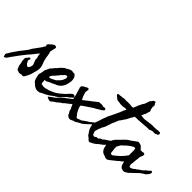

<svg xmlns="http://www.w3.org/2000/svg" viewBox="-137 -1336 1971 1971"><g transform="rotate(45 848.0 -350.5)"><path d="M97.7 -148.4 103.5 -143.6Q106 -139.6 102.1 -132.8Q100.1 -129.4 98.9 -126.5Q97.7 -123.5 96.7 -121.1Q97.2 -119.1 97.7 -117.4Q98.1 -115.7 98.6 -114.7Q99.6 -111.8 97.7 -108.4Q104.5 -103 106.4 -97.2Q108.9 -89.4 113.3 -84Q119.1 -77.6 123.5 -74.2Q128.9 -70.8 133.8 -65.4Q139.2 -68.4 141.6 -68.4Q145 -68.4 149.4 -70.3Q157.7 -81.1 163.1 -97.7Q164.1 -101.6 165 -106.4Q166 -111.3 166 -115.2Q165.5 -127.9 158.2 -141.6Q150.9 -155.8 147.5 -168Q143.6 -176.3 145 -185.5Q146.5 -195.8 144.5 -203.1Q144 -208 141.6 -210.9Q140.6 -212.4 139.6 -214.1Q138.7 -215.8 137.7 -217.8Q135.7 -226.1 136.2 -235.4Q137.2 -245.1 131.8 -252Q126 -246.1 113.3 -229.7Q100.6 -213.4 88.1 -197.3Q75.7 -181.2 70.3 -175.8Q67.9 -172.4 65.2 -169.2Q62.5 -166 59.6 -163.6Q56.6 -161.1 54 -158Q51.3 -154.8 48.8 -151.4Q33.2 -131.8 25.6 -122.6Q18.1 -113.3 10.7 -103.5Q3.4 -93.8 -12.7 -72.3Q-18.1 -64.5 -31 -46.9Q-43.9 -29.3 -55.9 -12.9Q-67.9 3.4 -70.3 8.8Q-76.2 18.6 -85.4 25.9Q-94.7 33.2 -107.4 33.2Q-107.4 32.7 -109.4 25.6Q-111.3 18.6 -113 11Q-114.7 3.4 -115.2 2.9Q-112.3 -2.9 -110.8 -8.8Q-109.4 -14.2 -102.5 -19.5Q-100.6 -25.9 -91.3 -40.8Q-82 -55.7 -69.8 -73Q-57.6 -90.3 -47.1 -105Q-36.6 -119.6 -33.2 -125Q-26.9 -131.3 -14.9 -147Q-2.9 -162.6 9 -178.5Q21 -194.3 26.4 -201.2Q30.8 -214.4 44.7 -234.1Q58.6 -253.9 74.5 -274.7Q90.3 -295.4 100.6 -310.5Q105.5 -318.4 108.9 -324.2Q112.3 -330.1 116.2 -336.9Q120.1 -340.8 123 -345.7Q125 -353 121.1 -356.9Q117.7 -360.8 118.2 -367.2Q127 -383.8 135.3 -388.2Q144 -393.1 152.3 -404.3Q158.2 -408.2 161.6 -410.2Q166.5 -412.6 170.9 -417Q177.7 -423.8 191.2 -420.7Q204.6 -417.5 207 -412.1Q207.5 -409.2 207 -404.3Q206.5 -401.9 206.1 -399.4Q205.6 -397 205.1 -394.5Q204.1 -390.1 203.1 -386.2Q202.1 -382.3 201.2 -378.4Q200.2 -375 199.2 -370.8Q198.2 -366.7 197.3 -362.3Q195.3 -351.6 193.8 -341.8Q192.4 -332 200.2 -323.2Q199.2 -318.4 200.7 -311.5Q202.1 -304.7 204.1 -298.8Q206.1 -267.6 215.3 -236.8Q224.6 -206.1 235.4 -180.7Q235.4 -175.8 236.8 -170.9Q238.3 -166 240.2 -161.1Q243.2 -129.9 234.4 -99.1Q230 -84 225.8 -68.8Q221.7 -53.7 217.8 -39.1Q211.9 -29.3 208 -16.6Q204.6 -5.4 198.2 2Q193.4 9.8 189.5 19.5Q185.5 29.3 173.8 35.2Q167.5 37.1 160.6 35.2Q154.3 33.2 148.4 35.2Q144 35.6 139.6 37.6Q136.2 39.1 131.8 39.1Q119.1 41.5 110.8 36.6Q103.5 32.7 90.8 30.3Q90.8 27.3 87.9 25.9Q85 24.4 83 22.5Q79.6 7.8 75.2 0Q71.8 -6.8 69.3 -14.6Q66.4 -25.9 66.4 -35.6Q66.4 -46.4 61.5 -56.6Q57.6 -65.4 58.1 -67.4Q58.6 -69.3 58.6 -73.2Q58.6 -85.9 57.1 -101.1Q55.7 -116.7 69.3 -126Q74.7 -129.9 76.7 -136.2Q78.6 -141.6 85 -147.5Q86.9 -149.4 91.3 -149.4Q94.7 -149.4 97.7 -148.4Z M312.5 -215.8Q318.8 -219.2 328.1 -230.7Q337.4 -242.2 346.2 -253.2Q355 -264.2 359.4 -265.6Q362.3 -270.5 364.7 -273.9Q367.2 -277.3 372.1 -280.3Q379.9 -294.4 392.6 -304.2Q405.8 -314.5 417 -326.2Q426.3 -330.1 435.8 -335Q445.3 -339.8 454.6 -346.2Q473.6 -358.9 497.1 -359.4Q507.8 -354.5 518.1 -356.4Q527.8 -358.4 537.1 -351.6Q542.5 -342.3 545.9 -340.3Q549.3 -338.4 551.8 -335Q555.7 -322.8 557.6 -318.8Q560.1 -314.9 560.5 -310.5Q561 -303.2 561.5 -298.1Q562 -293 562.5 -289.6Q563 -283.2 562.5 -277.3Q559.6 -252.4 552.7 -227.5Q551.8 -224.6 550.8 -221.7Q549.8 -218.8 548.8 -215.3Q546.9 -209 543.9 -204.1Q536.6 -194.8 533.7 -189Q529.3 -181.2 527.3 -178.7Q521.5 -172.9 516.4 -168Q511.2 -163.1 506.8 -159.2Q502.4 -156.7 498 -154.1Q493.7 -151.4 489.3 -148.4Q481 -143.1 469.7 -140.6L460.9 -135.3Q456.5 -132.3 451.2 -131.8Q442.4 -125.5 431.6 -121.6Q426.8 -119.6 421.6 -117.7Q416.5 -115.7 411.1 -113.3Q403.8 -110.4 398.4 -106.4Q393.1 -102.5 384.8 -98.6Q380.4 -97.2 370.6 -95.2Q361.3 -93.8 357.4 -91.8Q362.3 -82 361.3 -67.4Q360.8 -53.7 366.2 -43Q378.9 -40 394 -38.6Q409.2 -37.1 422.9 -39.1Q425.3 -39.6 428 -40.5Q430.7 -41.5 433.6 -42.5Q436.5 -43.5 439.5 -44.4Q442.4 -45.4 445.3 -45.9Q456.1 -47.9 466.3 -50.8Q476.6 -53.7 484.4 -58.6Q512.7 -68.4 539.1 -85Q565.4 -101.6 585 -121.1Q596.7 -128.9 610.8 -142.6Q625 -156.2 632.8 -168Q647.5 -183.6 658.7 -192.4Q669.9 -201.2 679.7 -200.2Q687.5 -200.2 694.8 -190.9Q702.1 -181.6 693.4 -170.9Q684.1 -165 672.9 -153.3Q662.1 -141.6 650.4 -136.7Q642.1 -131.3 628.4 -115.2Q615.2 -100.1 606.4 -91.8Q604.5 -89.8 602.1 -87.4Q599.6 -85 596.2 -82.5Q589.8 -77.6 585.9 -72.3Q570.8 -59.6 556.6 -50.8Q551.3 -52.7 547.9 -48.8Q543.5 -43.5 540 -41Q538.6 -40 537.1 -39.1Q535.6 -38.1 533.7 -37.1Q531.7 -36.1 530.3 -35.2Q528.8 -34.2 527.3 -33.2Q519.5 -26.4 510.3 -19.5Q501 -12.7 491.2 -7.8Q481.4 -2 471.7 3.2Q461.9 8.3 452.1 12.2Q442.4 16.1 432.9 21.5Q423.3 26.9 414.1 33.2L403.3 34.7Q400.9 35.2 398.4 35.4Q396 35.6 393.6 36.1Q388.2 38.1 383.3 38.1Q378.4 38.1 371.1 36.1Q338.9 27.3 318.4 4.9Q315.4 2 312.3 -0.7Q309.1 -3.4 305.7 -5.9Q297.9 -11.7 294.9 -16.6Q290.5 -23.9 285.9 -39.6Q281.2 -55.2 277.8 -71.5Q274.4 -87.9 274.4 -96.7Q277.3 -102.5 280.8 -116.9Q284.2 -131.3 286.6 -145.8Q289.1 -160.2 289.1 -166Q291 -168 296.6 -179Q302.2 -189.9 307.4 -201.4Q312.5 -212.9 312.5 -215.8ZM469.7 -278.3Q462.9 -269.5 456.1 -261.7Q449.2 -253.9 440.4 -247.1Q434.6 -236.3 426.8 -227.5Q418.9 -218.8 411.1 -210.9Q407.2 -203.1 402.3 -198.7Q397.5 -194.3 391.6 -189.5Q385.3 -178.7 376 -168.9Q366.7 -159.2 372.1 -146.5Q382.8 -144.5 393.6 -149.4Q404.3 -154.3 412.1 -158.2Q416 -160.6 420.2 -162.6Q424.3 -164.6 428.2 -166.5Q432.1 -168.5 436 -170.4Q439.9 -172.4 443.4 -174.8L468.8 -200.2Q474.6 -205.6 480.5 -212.9Q482.9 -216.3 485.6 -220Q488.3 -223.6 491.2 -227.5Q493.7 -238.3 499 -247.6Q504.9 -257.3 503.9 -267.6Q503.4 -272 500.5 -277.8Q497.6 -283.7 497.1 -287.1Q486.8 -287.1 481.9 -283.7Q479.5 -281.7 476.3 -280.5Q473.1 -279.3 469.7 -278.3Z M775.4 -219.7Q783.7 -225.6 792.5 -232.4Q796.4 -235.8 800.8 -239.3Q805.2 -242.7 809.6 -246.1Q819.8 -254.4 830.3 -262.7Q840.8 -271 851.6 -278.8Q862.3 -287.1 872.8 -295.2Q883.3 -303.2 893.6 -311.5Q897.5 -316.4 902.3 -319.3Q912.6 -324.7 913.6 -326.7Q914.6 -328.6 916 -329.1Q919.4 -331.1 925.3 -329.6Q930.7 -328.1 935.5 -330.1Q948.2 -333 961.9 -330.1Q975.6 -327.1 979.5 -325.2Q981.9 -326.2 984.1 -326.7Q986.3 -327.1 988.3 -327.6L996.1 -329.1Q1003.9 -329.1 1007.3 -326.2Q1010.7 -323.2 1013.7 -320.3Q1013.7 -316.4 1014.2 -314Q1015.1 -310.5 1012.7 -306.6Q1002.9 -297.9 992.2 -289.6Q981.4 -281.2 967.8 -275.4Q952.6 -267.1 947.8 -262.2Q942.9 -257.3 934.6 -254.9Q920.9 -249 908.7 -239.7Q897.9 -231.9 883.8 -223.6Q876 -217.8 867.7 -212.4Q859.4 -207 851.1 -201.7Q833.5 -190.9 818.4 -178.7Q813 -175.3 810.1 -172.4Q808.6 -170.9 804.7 -168Q805.7 -160.6 807.6 -155.8Q809.6 -151.4 809.6 -142.6Q811 -140.6 813 -135.7Q814 -133.8 814.7 -131.8Q815.4 -129.9 816.4 -127.9Q818.8 -123.5 820.8 -119.1Q822.8 -114.7 824.7 -110.8Q826.7 -106.9 828.9 -102.5Q831.1 -98.1 834 -93.8L841.3 -82Q845.2 -76.2 850.6 -73.2Q853 -68.4 855 -65.9Q857.4 -64 859.4 -58.6Q865.7 -47.9 880.9 -53Q896 -58.1 908.2 -64.5Q918 -65.4 923.3 -69.8Q928.7 -74.2 934.6 -79.1Q937 -81.1 939.7 -82.8Q942.4 -84.5 944.8 -85.9Q950.7 -89.4 955.1 -93.8Q964.8 -100.6 974.6 -106.9Q984.4 -113.3 995.1 -118.2Q1001 -126 1006.3 -129.4Q1013.2 -133.8 1018.6 -138.7Q1027.3 -144.5 1032.2 -149.4Q1037.1 -154.3 1044.9 -159.2Q1049.8 -164.1 1054.7 -168Q1059.6 -171.9 1062.5 -174.8Q1069.3 -177.7 1074.7 -181.2Q1080.1 -184.6 1084 -191.4Q1088.9 -191.4 1092.3 -194.8Q1096.2 -198.7 1100.6 -199.2Q1102.5 -190.4 1100.6 -185.1Q1098.6 -179.7 1095.7 -175.8Q1089.8 -169.9 1084 -165Q1078.1 -160.2 1070.3 -156.2Q1068.8 -154.8 1065.9 -152.8Q1063 -150.9 1061.5 -149.4Q1060.1 -147.9 1057.1 -146Q1054.2 -144 1052.7 -142.6Q1047.4 -132.8 1044.4 -130.9Q1041 -128.9 1038.1 -125Q1032.7 -122.1 1027.8 -117.2Q1023.4 -112.8 1016.6 -108.4Q996.1 -88.9 981.4 -75.7Q966.8 -62.5 950.2 -49.8Q936 -41.5 922.9 -34.7Q916 -31.2 908.9 -27.1Q901.9 -22.9 894.5 -18.6Q892.6 -17.6 890.6 -16.4Q888.7 -15.1 886.7 -13.7Q882.8 -10.3 879.9 -9.8Q875 -7.8 869.6 -8.3Q864.7 -9.3 859.4 -3.9Q850.1 -0.5 838.9 4.9Q828.6 9.8 819.3 8.8Q815.9 8.3 811 5.4Q807.6 3.4 802.7 3.9Q799.8 -2.9 790 -6.8Q780.3 -10.7 783.2 -21.5Q777.8 -28.8 772.5 -38.1Q770 -42.5 767.6 -46.6Q765.1 -50.8 762.7 -54.7Q763.7 -67.4 759.3 -75.2Q754.9 -83 750 -90.8Q749 -93.8 748 -96.7Q747.1 -99.6 746.1 -102.5Q744.1 -107.9 741.7 -111.3Q738.8 -116.2 738.3 -120.1Q727.5 -114.3 722.7 -110.4Q717.8 -106.4 709 -98.6Q706.5 -96.7 704.3 -95Q702.1 -93.3 700.2 -91.8Q698.2 -90.3 696 -88.6Q693.8 -86.9 691.4 -85Q680.2 -78.6 672.9 -71.3Q668.9 -67.4 665 -62.5Q661.6 -58.1 657.2 -55.7L647 -49.8Q644.5 -48.3 641.8 -46.6Q639.2 -44.9 636.7 -43Q633.3 -40.5 628.4 -35.6Q624.5 -31.7 619.1 -28.3Q616.2 -26.4 613.3 -22.5Q610.4 -19 606.4 -16.6Q601.6 -12.2 593.8 -8.8Q585.9 -5.4 581.1 -1Q569.3 10.7 559.6 17.1Q549.8 23.4 537.1 21.5Q530.8 17.6 516.8 12.7Q502.9 7.8 502.9 2.9Q506.8 -1 510.7 -3.4Q514.6 -5.9 519.5 -8.8Q529.8 -19 541.5 -26.9Q546.9 -30.8 552.7 -34.4Q558.6 -38.1 564.5 -42Q572.3 -46.9 576.7 -53.7Q581.5 -61 588.9 -66.4Q592.8 -73.2 597.7 -76.2Q600.6 -79.1 602.1 -81.1Q603.5 -83 606.4 -85.9Q617.2 -91.8 617.2 -92.8Q617.2 -93.8 618.2 -94.7Q626.5 -100.6 629.9 -106.4Q631.8 -107.9 636.7 -110.8Q641.1 -113.3 644.5 -116.2Q649.4 -120.1 654.1 -123.5Q658.7 -127 662.6 -129.9L679.7 -142.6Q685.1 -147.9 690.4 -151.4Q693.4 -153.3 696 -155.3Q698.7 -157.2 701.2 -159.2Q707 -170.9 704.1 -173.8Q700.7 -177.2 700.2 -178.7Q699.2 -183.6 699.2 -187Q699.2 -190.4 698.2 -195.3L695.3 -210Q694.8 -216.8 691.4 -224.1Q689 -230 686.5 -238.3Q684.6 -242.7 683.1 -250.5Q681.6 -257.3 679.7 -261.7Q678.7 -264.6 678 -267.8Q677.2 -271 676.3 -274.4Q674.3 -282.2 672.9 -286.1Q669.9 -291 668.9 -293.9Q668 -296.9 669.9 -303.7Q670.9 -310.5 670.9 -312.5Q670.9 -316.4 674.8 -319.3Q683.1 -324.7 684.6 -326.2L688.5 -330.1Q694.8 -332.5 705.1 -338.4Q714.8 -344.2 720.7 -346.7Q734.4 -355.5 740.7 -350.1Q747.1 -344.7 749 -336.9Q744.1 -325.2 744.6 -322.3Q745.1 -320.3 745.1 -316.4Q743.2 -308.1 743.2 -299.3Q743.2 -292.5 749 -287.1Q747.1 -283.2 748.5 -280.3Q750 -277.3 752 -275.4Q754.9 -259.3 761.7 -246.1Q765.1 -239.7 768.6 -233.2Q772 -226.6 775.4 -219.7Z M1317.4 -539.1Q1338.9 -535.6 1354.7 -534.7Q1370.6 -533.7 1389.6 -537.1L1428.2 -542.5Q1443.8 -544.4 1465.8 -546.9Q1471.7 -547.4 1478 -546.9Q1481.4 -546.4 1484.4 -546.1Q1487.3 -545.9 1490.2 -545.9Q1502.9 -545.9 1515.1 -546.9Q1527.3 -547.9 1538.1 -548.8Q1540 -549.3 1541.7 -549.8Q1543.5 -550.3 1544.9 -550.8Q1547.9 -551.8 1550.8 -550.8Q1555.2 -550.8 1559.6 -550.8Q1564 -550.8 1568.4 -551.3Q1577.1 -551.8 1584 -544.9Q1586.9 -535.2 1585.9 -534.2Q1584.5 -532.7 1584 -531.2Q1583 -518.6 1580.6 -518.6Q1578.1 -518.6 1578.1 -516.6Q1570.3 -514.6 1564.9 -513.2Q1559.6 -511.7 1556.6 -506.8Q1540 -503.4 1525.9 -505.4Q1511.7 -507.8 1497.1 -501Q1489.7 -497.6 1482.9 -493.7Q1476.1 -489.3 1464.8 -493.2Q1455.1 -493.2 1442.4 -492.2Q1429.7 -491.2 1418 -490.2Q1401.4 -488.8 1380.6 -487.1Q1359.9 -485.4 1348.6 -484.9Q1337.9 -484.4 1317.9 -483.4Q1297.9 -482.4 1282.2 -482.4Q1274.4 -476.1 1272 -465.8Q1269.5 -456.1 1261.7 -450.2Q1252.9 -430.7 1249 -425.3Q1244.6 -419.4 1242.2 -410.2Q1228.5 -392.6 1217.3 -373.5Q1207 -356 1191.4 -337.9Q1189.5 -327.1 1184.1 -318.8Q1179.2 -311 1176.8 -296.9Q1166.5 -283.2 1161.1 -264.6Q1158.7 -255.9 1155.5 -246.6Q1152.3 -237.3 1148.4 -227.5Q1146.5 -219.7 1144 -212.4Q1141.6 -205.1 1138.7 -197.3Q1135.3 -188.5 1129.4 -179.2Q1127 -175.3 1124.3 -170.7Q1121.6 -166 1119.1 -161.1Q1117.2 -159.2 1117.2 -155.8Q1117.2 -153.3 1116.2 -150.4Q1114.7 -147 1113.3 -143.8Q1111.8 -140.6 1110.4 -138.2Q1108.4 -134.8 1105.5 -127.9Q1104 -124.5 1103 -117.7Q1102.1 -110.8 1100.6 -107.4Q1100.1 -106 1099.6 -104.5Q1099.1 -103 1098.6 -102.1Q1098.1 -101.1 1097.7 -99.6Q1097.2 -98.1 1096.7 -96.7Q1093.8 -83 1096.7 -78.1Q1099.6 -73.2 1101.6 -68.4Q1102.5 -65.4 1103.5 -63Q1104.5 -60.5 1105.5 -58.1Q1107.9 -53.7 1108.4 -48.8Q1110.8 -47.9 1113.3 -46.9Q1115.7 -45.9 1117.7 -44.9Q1121.6 -43 1127 -43Q1133.3 -42 1139.6 -48.3Q1146.5 -55.2 1151.4 -55.7Q1157.2 -57.6 1164.6 -57.6Q1170.9 -57.6 1175.8 -60.5Q1178.7 -63 1181.2 -65.4Q1183.6 -67.9 1185.5 -70.3Q1188.5 -74.7 1196.3 -77.1Q1211.9 -81.1 1212.9 -83.5Q1213.4 -85.4 1219.7 -90.8Q1223.1 -93.3 1226.3 -95.7Q1229.5 -98.1 1231.9 -100.1Q1235.8 -103.5 1245.1 -109.4Q1254.9 -114.3 1256.3 -115.2Q1257.8 -116.2 1264.6 -122.1Q1269.5 -124.5 1273.7 -127.2Q1277.8 -129.9 1281.2 -132.8Q1286.6 -137.7 1296.9 -143.6Q1308.6 -148.4 1309.8 -149.7Q1311 -150.9 1311.5 -152.8Q1312 -154.8 1322.3 -161.1Q1325.7 -168.5 1331.1 -173.8Q1333.5 -176.3 1336.4 -179.4Q1339.4 -182.6 1342.8 -186.5Q1349.1 -193.8 1355 -198.2Q1361.8 -203.6 1366.2 -208Q1368.2 -209.5 1371.1 -212.4Q1374 -215.3 1377.9 -215.8Q1380.9 -218.3 1383.1 -220.2Q1385.3 -222.2 1387.2 -224.1Q1389.2 -226.1 1391.8 -228.5Q1394.5 -231 1398.4 -234.4L1403.3 -239.3Q1406.7 -242.7 1408.2 -243.2Q1412.6 -243.2 1414.6 -240.2Q1417 -237.3 1420.9 -237.3Q1420.4 -231 1420.2 -227.1Q1419.9 -223.1 1419.9 -221.2Q1419.9 -217.3 1418 -213.9Q1412.1 -204.6 1404.8 -204.1Q1397.5 -203.1 1393.6 -193.4Q1390.6 -195.3 1386.2 -194.3Q1381.8 -193.4 1379.9 -191.4Q1381.8 -188 1381.8 -184.6Q1381.8 -182.6 1382.8 -177.7Q1364.7 -159.7 1359.4 -149.4Q1347.2 -136.7 1346.7 -135.3L1345.7 -133.8L1337.9 -126Q1324.2 -115.2 1317.4 -105.5Q1311 -96.2 1296.9 -87.9Q1286.1 -80.1 1282.2 -76.2Q1280.3 -74.2 1277.3 -71.5Q1274.4 -68.8 1270.5 -65.4Q1268.1 -63 1263.2 -57.1Q1258.3 -51.3 1254.9 -48.8Q1248.5 -43.9 1241.7 -40Q1236.3 -37.1 1230.5 -30.3Q1216.3 -23.9 1209.5 -14.6Q1203.1 -6.3 1190.4 2Q1181.6 7.8 1166.5 16.6Q1151.4 25.4 1140.6 29.3Q1139.2 29.8 1137.7 30.3Q1136.2 30.8 1135.3 31.2Q1134.3 31.7 1132.8 32.2Q1131.3 32.7 1129.9 33.2Q1122.1 28.3 1114.7 23.4Q1107.4 18.6 1102.5 9.8Q1093.3 2.9 1088.4 0Q1082.5 -3.4 1078.1 -7.8Q1073.2 -16.1 1067.9 -24.4Q1062.5 -32.7 1056.2 -41Q1043.5 -58.1 1037.1 -78.1Q1035.6 -80.6 1034.7 -86.4L1033.2 -95.7Q1032.2 -99.6 1031.2 -103Q1030.3 -106.4 1029.3 -109.4Q1027.3 -114.3 1028.3 -124Q1028.3 -130.9 1030.3 -136.7Q1031.2 -140.1 1032.2 -143.8Q1033.2 -147.5 1034.2 -151.4Q1036.1 -157.7 1038.6 -163.8Q1041 -169.9 1043.5 -175.8Q1049.3 -189 1051.8 -201.2Q1057.6 -221.7 1064.5 -240.2Q1065.9 -243.7 1066.9 -249.5Q1067.4 -253.9 1072.3 -255.9Q1076.2 -275.4 1085 -293.5Q1093.8 -311.5 1102.5 -328.1Q1107.9 -338.4 1112.8 -348.9Q1117.7 -359.4 1122.6 -370.1Q1127.4 -380.9 1132.3 -391.4Q1137.2 -401.9 1142.6 -412.1Q1143.1 -422.9 1150.4 -431.6Q1150.9 -441.4 1158.2 -452.6Q1165.5 -463.9 1168 -473.6Q1157.2 -476.6 1144 -474.1Q1130.9 -471.7 1121.1 -469.7Q1103.5 -469.2 1084 -469.7Q1080.6 -470.2 1077.4 -470.9Q1074.2 -471.7 1070.8 -472.2Q1064.5 -473.6 1058.6 -473.6Q1049.8 -473.1 1045.4 -475.1Q1040.5 -477.5 1036.1 -475.6Q1022.5 -487.3 1008.1 -496.1Q993.7 -504.9 989.3 -518.6Q989.3 -521.5 992.2 -523.4Q996.1 -526.4 997.1 -527.3Q1005.4 -529.8 1014.6 -528.8Q1023.9 -528.3 1030.3 -532.2Q1044.4 -530.3 1059.1 -534.2Q1072.3 -538.1 1086.9 -537.1Q1088.9 -537.1 1092.8 -536.1Q1096.7 -535.2 1098.6 -535.2Q1103.5 -534.7 1106.9 -535.2Q1108.9 -535.6 1110.8 -536.1Q1112.8 -536.6 1115.2 -537.1Q1121.1 -538.1 1127.9 -537.1Q1134.8 -536.1 1141.6 -537.1Q1155.8 -538.1 1172.4 -534.7Q1190.4 -531.2 1204.1 -536.1Q1206.5 -543 1209.2 -550Q1211.9 -557.1 1215.3 -564Q1222.2 -578.1 1225.6 -591.8Q1229.5 -597.7 1233.4 -605Q1237.3 -612.3 1239.3 -619.1L1248.5 -634.8Q1250.5 -637.7 1252.4 -640.6Q1254.4 -643.6 1256.8 -646.5Q1263.7 -660.6 1267.1 -673.3Q1269 -680.2 1271.2 -687.3Q1273.4 -694.3 1276.4 -702.1Q1282.7 -709 1289.1 -717.3Q1295.4 -725.6 1301.8 -735.4Q1309.1 -734.4 1313 -739.3Q1317.4 -744.1 1326.2 -738.3Q1326.2 -735.4 1328.6 -732.9Q1331.1 -730.5 1329.1 -725.6Q1338.9 -715.8 1341.8 -708Q1343.8 -700.2 1340.3 -689.9Q1336.9 -679.7 1341.8 -670.9Q1343.8 -666.5 1342.8 -661.6Q1341.8 -656.2 1343.8 -653.3Q1346.2 -647.9 1349.1 -643.6Q1352.5 -638.7 1352.5 -630.9Q1352.5 -627.9 1351.1 -623.5Q1349.6 -619.1 1347.7 -614.3Q1344.2 -599.6 1341.8 -593.8Q1340.8 -590.8 1339.8 -587.6Q1338.9 -584.5 1337.9 -581.1Q1331.1 -572.8 1331.1 -570.8Q1331.1 -569.3 1330.1 -566.4Q1328.6 -563.5 1327.1 -559.8Q1325.7 -556.2 1323.7 -552.2Q1321.8 -548.3 1320.3 -544.9Q1318.8 -541.5 1317.4 -539.1Z M1624 -271.5 1623 -263.7Q1624 -260.3 1621.1 -252Q1616.2 -246.1 1615.2 -239.3Q1613.3 -235.4 1611.8 -232.4Q1610.4 -229.5 1609.4 -224.6Q1607.4 -218.8 1607.9 -210.9Q1608.4 -207 1608.2 -203.4Q1607.9 -199.7 1607.4 -196.3Q1605.5 -185.5 1604.5 -175.3Q1603.5 -165 1602.5 -154.3Q1602.5 -143.6 1600.6 -129.9Q1598.6 -116.2 1596.7 -105.5Q1601.1 -97.7 1601.6 -90.8Q1602.1 -83.5 1608.4 -78.1Q1627.9 -81.1 1639.6 -87.4Q1651.4 -93.8 1662.1 -105.5Q1669.9 -108.9 1674.3 -112.3Q1678.2 -115.7 1685.5 -120.1L1693.4 -127.9Q1705.1 -134.3 1706.5 -135.7Q1707.5 -136.7 1709.2 -137.7Q1710.9 -138.7 1712.9 -139.6Q1729.5 -150.4 1738.3 -162.1Q1745.6 -168 1750.5 -174.3Q1754.4 -179.7 1765.6 -184.6Q1772 -192.4 1779.8 -197.8Q1787.6 -203.1 1793.9 -210.9Q1799.3 -210.9 1801.8 -209Q1803.2 -208 1804.9 -207Q1806.6 -206.1 1808.6 -205.1Q1811.5 -197.3 1809.6 -189Q1807.6 -180.7 1802.7 -173.8Q1797.9 -167.5 1797.9 -166Q1797.9 -165 1796.9 -164.1Q1793.9 -160.6 1789.6 -156.7Q1785.2 -153.3 1782.2 -149.4Q1777.3 -140.6 1774.4 -140.6Q1771.5 -140.6 1769.5 -138.7Q1760.7 -133.3 1757.3 -130.9Q1753.4 -127.4 1746.1 -123Q1735.8 -117.7 1733.4 -115.2Q1731 -112.8 1729.5 -112.3Q1717.8 -99.1 1706.5 -90.3Q1696.3 -82.5 1684.6 -68.4Q1680.7 -65.4 1676.8 -62.5Q1672.9 -59.6 1669.9 -54.7Q1661.1 -48.8 1655.8 -43Q1650.4 -37.1 1643.6 -29.3Q1637.7 -26.4 1630.9 -21Q1622.6 -14.6 1616.2 -11.7Q1613.8 -10.3 1607.9 -7.3Q1603 -4.9 1598.6 -4.9Q1587.4 -2.9 1577.1 -6.8Q1567.9 -10.3 1558.6 -12.7Q1554.7 -18.6 1548.8 -22.5Q1540 -33.2 1536.1 -47.9Q1532.2 -62.5 1528.3 -79.1Q1519.5 -73.2 1513.7 -66.4Q1507.8 -59.1 1496.1 -53.7Q1486.3 -44.4 1476.1 -35.4Q1465.8 -26.4 1454.6 -18.1Q1443.8 -9.8 1432.6 -0.7Q1421.4 8.3 1410.2 17.6Q1402.3 25.4 1399.4 23.4Q1390.6 34.2 1368.2 30.3Q1360.4 26.4 1350.6 23.4Q1343.8 21.5 1335 17.6Q1318.4 14.6 1307.1 2.9Q1295.9 -8.8 1288.1 -24.4Q1285.2 -32.7 1283.7 -39.1Q1283.2 -42.5 1282.2 -46.4Q1281.2 -50.3 1280.3 -54.7Q1279.8 -63 1277.3 -67.9Q1275.4 -73.2 1277.3 -78.1Q1275.4 -80.6 1276.4 -84.5Q1277.3 -89.4 1277.3 -91.8Q1276.4 -105.5 1279.8 -121.1Q1283.2 -136.7 1289.1 -149.4Q1292 -154.3 1296.9 -159.2Q1299.3 -162.1 1299.8 -165Q1300.3 -167.5 1302.7 -169.9Q1305.2 -172.9 1308.6 -175.8Q1313.5 -179.7 1315.4 -181.6Q1317.9 -185.1 1320.6 -188.2Q1323.2 -191.4 1326.7 -193.8Q1330.1 -196.3 1333 -199.2Q1335.9 -202.1 1338.9 -205.1Q1342.3 -208.5 1344.2 -211.9Q1346.7 -215.8 1351.6 -217.8Q1355.5 -224.6 1360.4 -229Q1365.2 -233.4 1371.1 -238.3Q1387.7 -258.3 1412.1 -272.5Q1437 -286.6 1456.1 -303.7Q1462.9 -306.6 1467.8 -310.5Q1472.7 -314.5 1477.5 -318.4Q1489.7 -329.1 1503.9 -325.2L1529.3 -318.4Q1539.1 -309.6 1548.3 -300.8Q1557.6 -292 1564.5 -281.2Q1567.9 -281.7 1571.8 -282Q1575.7 -282.2 1580.1 -281.7Q1588.9 -280.8 1598.6 -283.2Q1601.6 -283.2 1604.5 -284.7Q1607.4 -286.1 1609.4 -286.1Q1624 -281.2 1624 -271.5ZM1495.1 -256.8Q1468.8 -244.1 1447.3 -227.1Q1425.8 -210 1406.2 -190.4Q1403.8 -188 1401.1 -185.8Q1398.4 -183.6 1396 -181.2Q1393.6 -179.2 1391.1 -176.8Q1388.7 -174.3 1386.7 -171.9Q1382.8 -167 1379.4 -160.2Q1376 -153.3 1373 -147.5Q1372.1 -145.5 1371.1 -143.8Q1370.1 -142.1 1369.1 -141.1Q1368.2 -140.1 1367.2 -138.7Q1366.2 -137.2 1365.2 -135.7Q1363.3 -130.9 1363.8 -126Q1364.3 -122.6 1364.3 -115.2V-105.5Q1364.3 -102.5 1365.2 -95.7Q1368.2 -85 1368.2 -74.2Q1368.2 -66.4 1369.6 -55.2Q1371.1 -43.9 1377 -40Q1383.3 -36.1 1389.2 -38.1Q1396 -40.5 1400.4 -41Q1434.6 -67.4 1464.8 -96.2Q1495.1 -125 1518.6 -161.1Q1516.6 -185.1 1518.1 -210.4Q1519.5 -234.4 1513.7 -254.9Q1509.8 -257.3 1504.4 -256.3Q1500.5 -255.9 1495.1 -256.8Z"/></g></svg>

Font: Fasthand
Style: Regular
Weight: 400
Designer: Danh Hong
Version: Version 8.002; ttfautohint (v1.8.3)